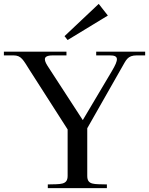

<svg xmlns="http://www.w3.org/2000/svg" viewBox="-69 -968 767 988"><path d="M-49 -683H0C41 -683 50 -660 85 -605L279 -302V-63C279 -15 242 -21 177 -19V0H481V-19C415 -21 380 -15 380 -63V-308L558 -621C580 -658 586 -683 635 -683H678V-702H426V-683H496C543 -683 543 -663 506 -601L357 -350L175 -630C151 -668 160 -683 203 -683H273V-702H-49ZM263 -782 439 -948 486 -888 279 -762Z"/></svg>

Font: Ortica Linear
Style: Regular
Weight: 400
Designer: Benedetta Bovani
Foundry: Collletttivo
Version: Version 2.000;Glyphs 3.1.2 (3151)